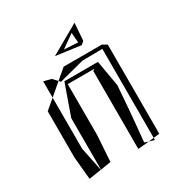

<svg xmlns="http://www.w3.org/2000/svg" viewBox="-143 -681 734 783"><g transform="rotate(-30 224.5 -289.0)"><path d="M333 -143 343 -272 322 -394H164L113 -250V-7L162 -15L170 -137V-377H295L287 -371V-377V-4L339 -9L321 -15ZM371 -447H191L144 -407L151 -399L270 -430L362 -431H364V-12L392 -15V-435ZM89 -360 44 -322V-104L54 2L112 -7L89 -120ZM89 -437 124 -428 144 -407 89 -360ZM339 -9 364 -12V-2ZM112 -7H113V-1ZM313 -498 319 -580 182 -502 299 -486ZM288 -550 292 -503 227 -507Z"/></g></svg>

Font: Quebrada
Style: Regular
Weight: 400
Designer: deFharo
Foundry: deFharo
Version: Version 1.034 2012